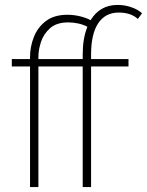

<svg xmlns="http://www.w3.org/2000/svg" viewBox="-20 -760 597 780"><path d="M102 0V-490H28V-520H102V-528Q102 -570 117.5 -609.5Q133 -649 166.5 -674.5Q200 -700 254 -700Q279 -700 304.5 -694Q330 -688 348 -678Q386 -740 458 -740Q487 -740 514 -730.5Q541 -721 557 -706L540 -683Q512 -709 462 -709Q408 -709 379 -665.5Q350 -622 350 -539V-520H502V-490H350V0H316V-490H136V0ZM136 -529V-520H316V-539Q316 -604 335 -651Q319 -660 298.5 -664.5Q278 -669 257 -669Q210 -669 183.5 -645.5Q157 -622 146.5 -589.5Q136 -557 136 -529Z"/></svg>

Font: Raleway ExtraLight
Style: Regular
Weight: 200
Designer: Matt McInerney, Pablo Impallari, Rodrigo Fuenzalida
Foundry: Matt McInerney, Pablo Impallari, Rodrigo Fuenzalida
Version: Version 4.026